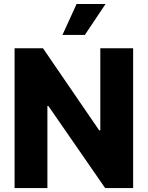

<svg xmlns="http://www.w3.org/2000/svg" viewBox="-20 -951 747 971"><path d="M653.3 0H511.7L224.6 -415H219.7V0H53.7V-707H197.3L481.4 -292H487.3V-707H653.3ZM367.2 -930.7H513.7L409.2 -774.4H295.9Z"/></svg>

Font: Pretendard GOV ExtraBold
Style: Regular
Weight: 800
Designer: Base glyphs from Inter by Rasmus Andersson; Hangeul glyphs from Noto Sans CJK(Source Han Sans) by Jang Soo-young and Kan
Foundry: Kil Hyung-jin
Version: Version 1.309